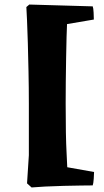

<svg xmlns="http://www.w3.org/2000/svg" viewBox="-20 -698 458 845"><path d="M119 127 99 109 107 -15V-241Q107 -313 105.5 -381.5Q104 -450 102.5 -508Q101 -566 99 -607.5Q97 -649 96 -667L109 -678Q179 -676 248.5 -674Q318 -672 388 -670Q391 -663 392 -642.5Q393 -622 393 -612L275 -592Q274 -577 273 -536.5Q272 -496 271 -443Q270 -390 269.5 -337Q269 -284 269 -243Q269 -167 270 -114.5Q271 -62 273 -25.5Q275 11 276 38L394 59Q394 69 392.5 89.5Q391 110 388 118Q373 118 338 118.5Q303 119 260 120Q217 121 178.5 123Q140 125 119 127Z"/></svg>

Font: Labrada Black
Style: Regular
Weight: 900
Designer: Mercedes Jáuregui
Foundry: Omnibus-Type Team
Version: Version 1.000; ttfautohint (v1.8.4.7-5d5b)